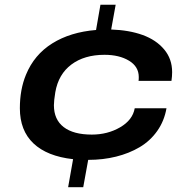

<svg xmlns="http://www.w3.org/2000/svg" viewBox="-20 -743 774 812"><path d="M268.1 48.8 289.1 -69.8Q179.2 -82 121.6 -136.5Q64 -190.9 64 -285.2Q64 -364.7 89.8 -426.8Q124.5 -511.7 201.2 -559.6Q277.8 -607.4 386.2 -616.2L404.8 -723.1H469.2L450.2 -618.2Q525.9 -615.7 583.3 -595Q640.6 -574.2 674.3 -533.9Q708 -493.7 708 -438Q708 -420.9 705.1 -400.9H565.9Q566.9 -405.8 566.9 -417Q566.9 -461.4 525.6 -486.3Q484.4 -511.2 421.9 -511.2Q336.9 -511.2 282 -470.2Q227.1 -429.2 213.9 -353Q208 -316.9 208 -297.9Q208 -237.3 249.3 -205.6Q290.5 -173.8 368.2 -173.8Q435.1 -173.8 488 -204.6Q541 -235.4 549.8 -285.2H684.1Q674.8 -231.4 645 -189.2Q615.2 -147 570.6 -120.6Q525.9 -94.2 470.9 -80.6Q416 -66.9 354 -66.9H353L332 48.8Z"/></svg>

Font: Archivo Expanded SemiBold
Style: Italic
Weight: 600
Width: 7
Italic angle: -10°
Designer: Hector Gatti
Foundry: Omnibus-Type
Version: Version 2.001